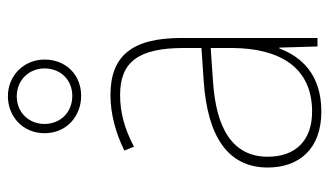

<svg xmlns="http://www.w3.org/2000/svg" viewBox="-198 -646 853 498"><g transform="rotate(-90 229.0 -396.5)"><path d="M230 -613C283 -613 324 -651 324 -708C324 -762 282 -803 229 -803C176 -803 133 -764 133 -708C133 -650 178 -613 230 -613ZM230 -636C185 -636 157 -669 157 -708C157 -748 186 -780 229 -780C270 -780 301 -749 301 -708C301 -667 272 -636 230 -636ZM232 -537C182 -537 133 -523 88 -501L98 -476C147 -502 190 -512 232 -512C316 -512 354 -467 354 -347V-301L266 -295C127 -285 44 -234 44 -129C44 -49 91 10 189 10C286 10 331 -42 353 -99H355L358 0H380V-353C380 -483 332 -537 232 -537ZM267 -271 354 -277V-220C353 -98 304 -14 189 -14C114 -14 72 -57 72 -129C72 -220 145 -263 267 -271Z"/></g></svg>

Font: Noto Sans Arabic SemCond Thin
Style: Regular
Weight: 100
Width: 4
Designer: Monotype Design Team, Nadine Chahine, Nizar Qandah and Khaled Hosny
Foundry: Monotype Imaging Inc.
Version: Version 2.012